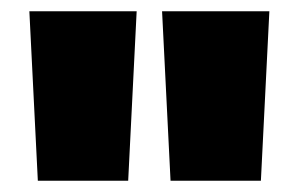

<svg xmlns="http://www.w3.org/2000/svg" viewBox="-20 -720 529 340"><path d="M32 -700 47 -400H207L222 -700ZM267 -700 282 -400H442L457 -700Z"/></svg>

Font: Montserrat Custom Black
Style: Regular
Weight: 900
Designer: Julieta Ulanovsky
Foundry: Julieta Ulanovsky
Version: Version 7.200